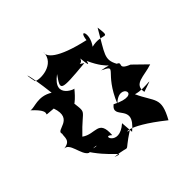

<svg xmlns="http://www.w3.org/2000/svg" viewBox="-243 -904 1149 1149"><g transform="rotate(-45 331.5 -329.0)"><path d="M611 -316C528 -349 596 -361 556 -378C518 -449 546 -468 628 -612C643 -498 626 -577 526 -552C579 -624 538 -694 528 -606C327 -651 284 -706 296 -738C294 -636 163 -633 137 -650C115 -752 137 -715 158 -531C82 -578 23 -538 -6 -546C112 -439 -20 -467 100 -455C146 -322 10 -358 29 -313C22 -289 39 -245 -32 -241C25 -251 18 -139 62 -118C173 -129 113 -90 46 -152C133 -7 237 37 151 7C294 19 189 50 332 -43C287 -40 321 -92 536 80C608 -51 558 -53 504 -172C580 -148 690 -188 554 -142C539 -222 619 -208 695 -234ZM327 -104C219 -9 179 -148 235 -95C244 -224 170 -166 102 -215C228 -348 219 -280 204 -423C166 -338 244 -416 272 -453C288 -441 131 -493 260 -587C200 -502 198 -497 422 -518C266 -624 403 -482 424 -555C431 -484 435 -491 441 -517C505 -374 559 -402 462 -416C562 -368 469 -399 389 -205C484 -304 547 -130 371 -220C294 -156 471 -139 333 -25Z"/></g></svg>

Font: Asimov Silicon
Style: Regular
Weight: 400
Designer: Google
Version: Version 2.000980; 2014